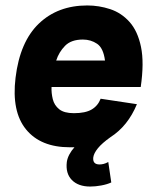

<svg xmlns="http://www.w3.org/2000/svg" viewBox="-20 -530 562 704"><path d="M225 64Q227 50 234.5 36Q242 22 253 10Q245 10 236 10Q129 10 75.5 -55.5Q22 -121 37 -245Q53 -377 122.5 -443.5Q192 -510 300 -510Q343 -510 384 -496.5Q425 -483 455 -449.5Q485 -416 497 -358Q509 -300 496 -211H169Q168 -189 173.5 -166.5Q179 -144 197 -129.5Q215 -115 251 -115Q293 -115 316 -128.5Q339 -142 349 -168L482 -148Q449 -68 385 -27Q354 -5 339 13.5Q324 32 322 47Q319 73 345 73Q352 73 360 71Q368 69 377 64L388 139Q373 146 351.5 150Q330 154 311 154Q267 154 243.5 130Q220 106 225 64ZM284 -385Q241 -385 218.5 -362Q196 -339 186 -308H365Q359 -354 336 -369.5Q313 -385 284 -385Z"/></svg>

Font: Haskoy ExtraBold
Style: Italic
Weight: 800
Designer: Ertekin Erdin
Foundry: Ertekin Erdin
Version: Version 2.000; ttfautohint (v1.8.4.7-5d5b)